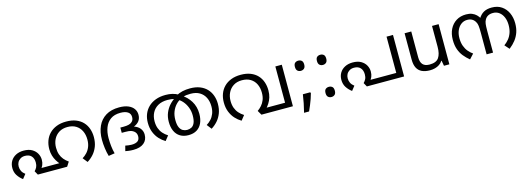

<svg xmlns="http://www.w3.org/2000/svg" viewBox="3 -1461 6810 2475"><g transform="rotate(-15 3408.0 -223.5)"><path d="M229 -346Q297 -346 340.5 -320.5Q384 -295 405.5 -255.5Q427 -216 427 -173Q427 -133 414 -102Q401 -71 382 -57L357 -70H676L691 0H328L299 -52Q319 -72 331 -96.5Q343 -121 343 -158Q343 -212 314 -244Q285 -276 229 -276Q194 -276 168.5 -260.5Q143 -245 129.5 -220Q116 -195 116 -164Q116 -130 130 -102Q144 -74 175 -51L129 7Q87 -24 59.5 -66.5Q32 -109 32 -166Q32 -219 56.5 -259.5Q81 -300 125.5 -323Q170 -346 229 -346ZM856 -566Q931 -566 986.5 -544Q1042 -522 1078.5 -483Q1115 -444 1133 -392Q1151 -340 1151 -281Q1151 -211 1130 -156.5Q1109 -102 1073 -61Q1037 -20 990 9L940 -54Q973 -74 1001 -104Q1029 -134 1045.5 -176Q1062 -218 1062 -271Q1062 -337 1037.5 -387Q1013 -437 967 -465.5Q921 -494 854 -494Q788 -494 741 -464.5Q694 -435 669 -385Q644 -335 644 -273Q644 -222 657.5 -183Q671 -144 696.5 -113.5Q722 -83 757 -59L719 0H686L638 -64Q617 -89 598 -120Q579 -151 567 -190.5Q555 -230 555 -278Q555 -339 574.5 -391.5Q594 -444 632.5 -483Q671 -522 727 -544Q783 -566 856 -566Z M1563 -566Q1635 -566 1683.5 -545.5Q1732 -525 1756.5 -490Q1781 -455 1781 -411Q1781 -363 1757 -329.5Q1733 -296 1679 -274L1675 -280Q1732 -264 1762 -227.5Q1792 -191 1792 -143Q1792 -70 1742 -29.5Q1692 11 1603 11Q1567 11 1541 7.5Q1515 4 1495 0L1513 -69Q1535 -65 1555 -62Q1575 -59 1596 -59Q1648 -59 1676.5 -78.5Q1705 -98 1705 -144Q1705 -163 1698 -180Q1691 -197 1675 -210Q1659 -224 1635 -232Q1611 -240 1558 -240H1512V-310H1557Q1595 -310 1624 -317Q1653 -324 1670 -341Q1682 -352 1688 -367Q1694 -382 1694 -403Q1694 -448 1659 -471Q1624 -494 1561 -494Q1480 -494 1429 -457.5Q1378 -421 1354 -358.5Q1330 -296 1330 -217Q1330 -165 1336 -111Q1342 -57 1355 -9L1273 4Q1258 -45 1250 -106Q1242 -167 1242 -219Q1242 -322 1277.5 -400Q1313 -478 1384.5 -522Q1456 -566 1563 -566Z M2338 12Q2273 12 2227 -16Q2181 -44 2157.5 -96Q2134 -148 2134 -219Q2134 -285 2156 -338.5Q2178 -392 2216 -434Q2254 -476 2302 -504L2317 -520Q2361 -545 2407.5 -555.5Q2454 -566 2509 -566Q2584 -566 2639.5 -544Q2695 -522 2732 -483Q2769 -444 2787.5 -392Q2806 -340 2806 -281Q2806 -211 2785 -156.5Q2764 -102 2728 -61Q2692 -20 2645 9L2596 -54Q2629 -74 2656.5 -103.5Q2684 -133 2700.5 -174.5Q2717 -216 2717 -271Q2717 -337 2692 -388Q2667 -439 2618.5 -468Q2570 -497 2499 -497Q2469 -497 2443.5 -494Q2418 -491 2393 -482L2362 -467Q2324 -449 2292 -414Q2260 -379 2241 -330.5Q2222 -282 2222 -221Q2222 -157 2238.5 -121.5Q2255 -86 2281.5 -72Q2308 -58 2338 -58Q2369 -58 2395.5 -71.5Q2422 -85 2438 -120.5Q2454 -156 2454 -221Q2454 -277 2435 -327Q2416 -377 2383 -415Q2350 -453 2306 -473L2285 -483Q2262 -491 2240 -494Q2218 -497 2190 -497Q2115 -497 2063.5 -468Q2012 -439 1985.5 -388.5Q1959 -338 1959 -273Q1959 -221 1974 -180Q1989 -139 2016.5 -108Q2044 -77 2081 -54L2031 9Q1988 -16 1951.5 -55.5Q1915 -95 1892.5 -150.5Q1870 -206 1870 -277Q1870 -339 1890.5 -391.5Q1911 -444 1951 -483Q1991 -522 2049 -544Q2107 -566 2182 -566Q2231 -566 2272.5 -556Q2314 -546 2355 -523L2380 -503Q2450 -463 2496 -389Q2542 -315 2542 -219Q2542 -148 2518.5 -96Q2495 -44 2449.5 -16Q2404 12 2338 12Z M3186 -566Q3260 -566 3315.5 -544Q3371 -522 3407.5 -483Q3444 -444 3462 -392Q3480 -340 3480 -281Q3480 -228 3467 -187Q3454 -146 3433 -113.5Q3412 -81 3386 -53L3362 -70H3646V-554H3732V0H3312L3278 -59Q3307 -79 3333 -108Q3359 -137 3375 -177.5Q3391 -218 3391 -271Q3391 -337 3367 -387Q3343 -437 3296.5 -465.5Q3250 -494 3182 -494Q3116 -494 3069.5 -464.5Q3023 -435 2998 -385Q2973 -335 2973 -273Q2973 -221 2988 -180Q3003 -139 3030.5 -108Q3058 -77 3095 -54L3045 9Q3002 -16 2965.5 -55.5Q2929 -95 2906.5 -150.5Q2884 -206 2884 -277Q2884 -339 2903.5 -391.5Q2923 -444 2961.5 -483Q3000 -522 3056.5 -544Q3113 -566 3186 -566Z M3993 -116 4000 -105Q3991 -70 3977.5 -32Q3964 6 3948.5 44Q3933 82 3916 119H3849Q3864 60 3876.5 -2Q3889 -64 3896 -116ZM3950 -414Q3924 -414 3906 -430Q3888 -446 3888 -482Q3888 -520 3906 -535Q3924 -550 3950 -550Q3976 -550 3994 -535Q4012 -520 4012 -482Q4012 -446 3994 -430Q3976 -414 3950 -414Z M4244 -414Q4218 -414 4200 -430Q4182 -446 4182 -482Q4182 -520 4200 -535Q4218 -550 4244 -550Q4270 -550 4288 -535Q4306 -520 4306 -482Q4306 -446 4288 -430Q4270 -414 4244 -414ZM4244 14Q4218 14 4200 -2Q4182 -18 4182 -54Q4182 -92 4200 -107Q4218 -122 4244 -122Q4270 -122 4288 -107Q4306 -92 4306 -54Q4306 -18 4288 -2Q4270 14 4244 14Z M4620 -346Q4688 -346 4731.5 -320.5Q4775 -295 4796.5 -255.5Q4818 -216 4818 -173Q4818 -133 4805 -102Q4792 -71 4773 -57L4748 -70H5130V-554H5216V0H4719L4690 -52Q4710 -72 4722 -96.5Q4734 -121 4734 -158Q4734 -212 4705 -244Q4676 -276 4620 -276Q4585 -276 4559.5 -260.5Q4534 -245 4520.5 -220Q4507 -195 4507 -164Q4507 -130 4521 -102Q4535 -74 4566 -51L4520 7Q4478 -24 4450.5 -66.5Q4423 -109 4423 -166Q4423 -219 4447.5 -259.5Q4472 -300 4516.5 -323Q4561 -346 4620 -346Z M5820 -536V0H5748L5735 -71H5731Q5714 -43 5687 -25Q5660 -7 5628 1.5Q5596 10 5561 10Q5497 10 5453.5 -10.5Q5410 -31 5388 -74Q5366 -117 5366 -185V-536H5455V-191Q5455 -127 5484 -95Q5513 -63 5574 -63Q5663 -63 5697.5 -113Q5732 -163 5732 -257V-536Z M6193 -566Q6239 -566 6272 -552.5Q6305 -539 6328 -516.5Q6351 -494 6367 -465L6354 -466Q6385 -518 6428 -542Q6471 -566 6535 -566Q6612 -566 6666 -529.5Q6720 -493 6748.5 -431Q6777 -369 6777 -292Q6777 -226 6759 -173Q6741 -120 6706.5 -75.5Q6672 -31 6622 8L6568 -53Q6603 -78 6630.5 -111.5Q6658 -145 6673.5 -189.5Q6689 -234 6689 -292Q6689 -350 6670 -395.5Q6651 -441 6616 -467.5Q6581 -494 6534 -494Q6493 -494 6466.5 -479.5Q6440 -465 6424 -436Q6411 -414 6407 -382Q6403 -350 6403 -291V0H6317V-291Q6317 -348 6313 -381Q6309 -414 6295 -436Q6278 -465 6252 -479.5Q6226 -494 6189 -494Q6143 -494 6107.5 -467.5Q6072 -441 6052 -395.5Q6032 -350 6032 -292Q6032 -232 6048.5 -187Q6065 -142 6092 -110Q6119 -78 6152 -55L6094 8Q6051 -27 6017 -68.5Q5983 -110 5963.5 -164.5Q5944 -219 5944 -292Q5944 -373 5974.5 -434.5Q6005 -496 6061 -531Q6117 -566 6193 -566Z"/></g></svg>

Font: hexlmalayalam05
Style: Book
Weight: 400
Designer: Jelle Bosma - Monotype Design Team
Foundry: Monotype Imaging Inc.
Version: Version 2.003